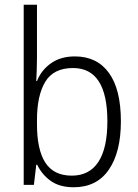

<svg xmlns="http://www.w3.org/2000/svg" viewBox="-20 -780 582 810"><path d="M136 -536Q136 -512 135 -484.5Q134 -457 133 -438H136Q154 -484 195 -513Q236 -542 296 -542Q389 -542 439.5 -472.5Q490 -403 490 -268Q490 -138 439 -64Q388 10 291 10Q232 10 194.5 -16.5Q157 -43 137 -85H133L123 0H80V-760H136ZM288 -493Q206 -493 171 -435Q136 -377 136 -274V-256Q136 -148 171.5 -93.5Q207 -39 283 -39Q357 -39 395 -97Q433 -155 433 -268Q433 -493 288 -493Z"/></svg>

Font: Noto Sans Georgian SemiCondensed Light
Style: Regular
Weight: 300
Width: 4
Designer: Monotype Design Team, Akaki Razmadze
Foundry: Google LLC
Version: Version 2.005; ttfautohint (v1.8.4.7-5d5b)